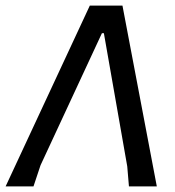

<svg xmlns="http://www.w3.org/2000/svg" viewBox="-36 -662 623 682"><path d="M-16 0 283 -642H399L521 0H422L416 -71L333 -544H326L108 -75L83 0Z"/></svg>

Font: Alegreya Sans Medium
Style: Italic
Weight: 500
Italic angle: -7°
Designer: Juan Pablo del Peral
Foundry: Huerta Tipografica
Version: Version 2.007